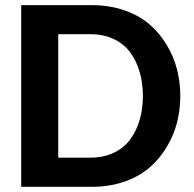

<svg xmlns="http://www.w3.org/2000/svg" viewBox="-20 -722 751 742"><path d="M62 0V-702.1H335Q403.3 -702.1 460.7 -682.1Q518.1 -662.1 557.4 -628.2Q596.7 -594.2 624 -548.8Q651.4 -503.4 664.1 -453.6Q676.8 -403.8 676.8 -351.1Q676.8 -298.3 664.1 -248.5Q651.4 -198.7 624 -153.3Q596.7 -107.9 557.4 -74Q518.1 -40 460.7 -20Q403.3 0 335 0ZM205.1 -589.8V-112.8H329.1Q380.4 -112.8 420.2 -131.8Q460 -150.9 483.9 -184.1Q507.8 -217.3 520 -259.5Q532.2 -301.8 532.2 -351.1Q532.2 -400.4 520 -442.9Q507.8 -485.4 483.9 -518.6Q460 -551.8 420.2 -570.8Q380.4 -589.8 329.1 -589.8Z"/></svg>

Font: LT Superior
Style: Bold
Weight: 400
Designer: Daniel Lyons
Foundry: LyonsType
Version: Version 1.000